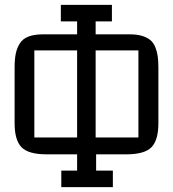

<svg xmlns="http://www.w3.org/2000/svg" viewBox="-20 -769 711 789"><path d="M40 -263.2V-490.2Q40 -524.9 44.7 -548.1Q49.3 -571.3 61.5 -590.6Q73.7 -609.9 97.4 -618.9Q121.1 -627.9 157.2 -627.9H296.9V-681.2H230V-749H439.9V-681.2H373V-627.9H513.2Q542.5 -627.9 563.7 -621.6Q585 -615.2 597.9 -604.2Q610.8 -593.3 618.2 -575.2Q625.5 -557.1 628.2 -537.4Q630.9 -517.6 630.9 -490.2V-263.2Q630.9 -192.9 602.3 -163.8Q573.7 -134.8 499 -134.8H375V-67.9H443.8V0H231.9V-67.9H296.9V-134.8H170.9Q97.2 -134.8 68.6 -163.8Q40 -192.9 40 -263.2ZM121.1 -204.1H296.9V-562H121.1ZM373 -204.1H548.8V-562H373Z"/></svg>

Font: Kelly Slab
Style: Regular
Weight: 400
Designer: Denis Masharov
Foundry: Denis Masharov
Version: Version 1.001